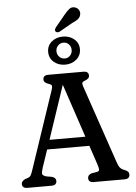

<svg xmlns="http://www.w3.org/2000/svg" viewBox="-69 -1162 862 1213"><g transform="rotate(-5 362.5 -555.5)"><path d="M240.5 -27.5Q240.5 0 207 0H55Q21.5 0 21.5 -27.5Q21.5 -44 44.5 -56L63 -62Q75.5 -66.5 81.2 -75.8Q87 -85 95.5 -111L261.5 -604Q267.5 -622.5 264.8 -630Q262 -637.5 245 -643Q215 -652.5 215 -672.5Q215 -700 248.5 -700H470.5Q504 -700 504 -672.5Q504 -652.5 473 -642Q461 -638 458.5 -630.8Q456 -623.5 461 -608.5L629 -116Q637 -90 646.8 -77.8Q656.5 -65.5 674.5 -59.5Q691.5 -52.5 697.5 -45.8Q703.5 -39 703.5 -27.5Q703.5 0 670.5 0H475Q442 0 442 -27.5Q442 -48 466.5 -56L503.5 -62.5Q516 -66 515.8 -76Q515.5 -86 508.5 -108L467.5 -230.5H200L162.5 -120.5Q154 -93.5 154.2 -81.8Q154.5 -70 178.5 -62L215.5 -55.5Q240.5 -48 240.5 -27.5ZM220 -290H447.5L334 -629.5ZM383 -1068Q401.5 -1091 417.8 -1103.5Q434 -1116 455.5 -1108.5Q472 -1102.5 479 -1087.8Q486 -1073 481 -1057.5Q476.5 -1042 463 -1032Q449.5 -1022 427.5 -1013L342 -964.5Q326 -958.5 317.5 -969Q313 -975 315.5 -981.8Q318 -988.5 322 -994ZM360.5 -754.5Q318.5 -754.5 289.2 -779.2Q260 -804 260 -844Q260 -883.5 289.2 -908Q318.5 -932.5 360.5 -932.5Q403 -932.5 432.2 -907.8Q461.5 -883 461.5 -844Q461.5 -804.5 432.2 -779.5Q403 -754.5 360.5 -754.5ZM361 -894Q341 -894 326.8 -879.5Q312.5 -865 312.5 -844Q312.5 -822.5 326.8 -808Q341 -793.5 361 -793.5Q381.5 -793.5 395.2 -808Q409 -822.5 409 -844Q409 -865 395.2 -879.5Q381.5 -894 361 -894Z"/></g></svg>

Font: Fraunces 9pt SuperSoft
Style: Regular
Weight: 400
Version: Version 1.000;[b76b70a41]